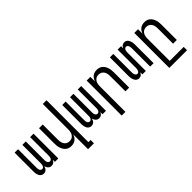

<svg xmlns="http://www.w3.org/2000/svg" viewBox="75 -1685 2850 2850"><g transform="rotate(-45 1500.0 -260.0)"><path d="M139 8Q124 8 110 2.5Q96 -3 85 -13.5Q74 -24 67.5 -38Q61 -52 57 -66.5Q53 -81 52 -96Q51 -111 51 -126V-520H123V-126Q123 -115 125 -103Q127 -91 132 -81Q137 -71 147 -64Q157 -57 168 -57Q180 -57 190 -64Q200 -71 205 -81Q210 -91 212 -103Q214 -115 214 -126V-520H286V-126Q286 -115 288 -103Q290 -91 295 -81Q300 -71 310 -64Q320 -57 332 -57Q343 -57 353 -64Q363 -71 368 -81Q373 -91 375 -103Q377 -115 377 -126V-520H449V0H377V-46Q372 -35 365 -24.5Q358 -14 348.5 -6.5Q339 1 327 4.5Q315 8 302 8Q287 8 273 2.5Q259 -3 248.5 -13.5Q238 -24 231 -38Q224 -52 220 -66Q217 -52 210.5 -38Q204 -24 193.5 -13.5Q183 -3 168.5 2.5Q154 8 139 8Z M858 215V-95Q850 -73 837.5 -53Q825 -33 806.5 -19Q788 -5 765 1.5Q742 8 719 8Q694 8 670.5 1Q647 -6 628 -22Q609 -38 596.5 -59Q584 -80 576.5 -103.5Q569 -127 566.5 -151.5Q564 -176 564 -200V-520H642V-200Q642 -183 644 -166.5Q646 -150 651 -134.5Q656 -119 665.5 -105Q675 -91 688 -81Q701 -71 717 -66.5Q733 -62 750 -62Q767 -62 783 -66.5Q799 -71 812 -81Q825 -91 834.5 -105Q844 -119 849 -134.5Q854 -150 856 -166.5Q858 -183 858 -200V-735H936V145H982V215Z M1139 8Q1124 8 1110 2.5Q1096 -3 1085 -13.5Q1074 -24 1067.5 -38Q1061 -52 1057 -66.5Q1053 -81 1052 -96Q1051 -111 1051 -126V-520H1123V-126Q1123 -115 1125 -103Q1127 -91 1132 -81Q1137 -71 1147 -64Q1157 -57 1168 -57Q1180 -57 1190 -64Q1200 -71 1205 -81Q1210 -91 1212 -103Q1214 -115 1214 -126V-520H1286V-126Q1286 -115 1288 -103Q1290 -91 1295 -81Q1300 -71 1310 -64Q1320 -57 1332 -57Q1343 -57 1353 -64Q1363 -71 1368 -81Q1373 -91 1375 -103Q1377 -115 1377 -126V-520H1449V0H1377V-46Q1372 -35 1365 -24.5Q1358 -14 1348.5 -6.5Q1339 1 1327 4.5Q1315 8 1302 8Q1287 8 1273 2.5Q1259 -3 1248.5 -13.5Q1238 -24 1231 -38Q1224 -52 1220 -66Q1217 -52 1210.5 -38Q1204 -24 1193.5 -13.5Q1183 -3 1168.5 2.5Q1154 8 1139 8Z M1564 215V-520H1642V-425Q1650 -447 1662.5 -467Q1675 -487 1693.5 -501Q1712 -515 1735 -521.5Q1758 -528 1781 -528Q1806 -528 1829.5 -521Q1853 -514 1872 -498Q1891 -482 1903.5 -461Q1916 -440 1923.5 -416.5Q1931 -393 1933.5 -368.5Q1936 -344 1936 -320V0H1858V-320Q1858 -337 1856 -353.5Q1854 -370 1849 -385.5Q1844 -401 1834.5 -415Q1825 -429 1812 -439Q1799 -449 1783 -453.5Q1767 -458 1750 -458Q1733 -458 1717 -453.5Q1701 -449 1688 -439Q1675 -429 1665.5 -415Q1656 -401 1651 -385.5Q1646 -370 1644 -353.5Q1642 -337 1642 -320V215Z M2140 8Q2124 8 2109.5 2Q2095 -4 2084.5 -16Q2074 -28 2067.5 -42.5Q2061 -57 2057 -72.5Q2053 -88 2052 -103.5Q2051 -119 2051 -135V-520H2123V-135Q2123 -122 2124.5 -109.5Q2126 -97 2131 -85.5Q2136 -74 2146 -65.5Q2156 -57 2168 -57Q2181 -57 2191 -65.5Q2201 -74 2206 -85.5Q2211 -97 2212.5 -109.5Q2214 -122 2214 -135V-520H2286V-475Q2291 -486 2298 -496Q2305 -506 2314.5 -513.5Q2324 -521 2336 -524.5Q2348 -528 2360 -528Q2376 -528 2390.5 -522Q2405 -516 2415.5 -504Q2426 -492 2432.5 -477.5Q2439 -463 2443 -447.5Q2447 -432 2448 -416.5Q2449 -401 2449 -385V0H2377V-385Q2377 -398 2375.5 -410.5Q2374 -423 2369 -434.5Q2364 -446 2354 -454.5Q2344 -463 2332 -463Q2319 -463 2309 -454.5Q2299 -446 2294 -434.5Q2289 -423 2287.5 -410.5Q2286 -398 2286 -385V0H2214V-45Q2209 -34 2202 -24Q2195 -14 2185.5 -6.5Q2176 1 2164 4.5Q2152 8 2140 8Z M2564 215V-520H2642V-425Q2650 -447 2662.5 -467Q2675 -487 2693.5 -501Q2712 -515 2735 -521.5Q2758 -528 2781 -528Q2806 -528 2829.5 -521Q2853 -514 2872 -498Q2891 -482 2903.5 -461Q2916 -440 2923.5 -416.5Q2931 -393 2933.5 -368.5Q2936 -344 2936 -320V0H2858V-320Q2858 -337 2856 -353.5Q2854 -370 2849 -385.5Q2844 -401 2834.5 -415Q2825 -429 2812 -439Q2799 -449 2783 -453.5Q2767 -458 2750 -458Q2733 -458 2717 -453.5Q2701 -449 2688 -439Q2675 -429 2665.5 -415Q2656 -401 2651 -385.5Q2646 -370 2644 -353.5Q2642 -337 2642 -320V145H2936V215Z"/></g></svg>

Font: Iosevka
Style: Regular
Weight: 400
Monospace: yes
Designer: Belleve Invis
Foundry: Belleve Invis
Version: Version 33.2.3; ttfautohint (v1.8.4)